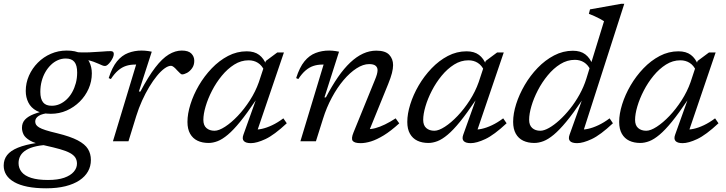

<svg xmlns="http://www.w3.org/2000/svg" viewBox="-76 -746 3832 1014"><path d="M479 -397.5Q471.5 -397.5 463.8 -400.8Q456 -404 445.2 -409Q434.5 -414 418.5 -419.8Q402.5 -425.5 379.8 -430.5Q357 -435.5 325 -439L316 -471Q357.5 -468 394.8 -469.5Q432 -471 461.5 -473.5Q491 -476 508.5 -476Q517 -476 521 -472.2Q525 -468.5 525 -461Q525 -452 520 -441.2Q515 -430.5 507.8 -420.5Q500.5 -410.5 492.8 -404Q485 -397.5 479 -397.5ZM198 -187.5Q219.5 -187.5 239.2 -196.2Q259 -205 276 -221Q293 -237 305.2 -259Q317.5 -281 324.5 -307.2Q331.5 -333.5 331.5 -363Q331.5 -401 317 -419Q302.5 -437 271 -437Q249.5 -437 229.5 -428.2Q209.5 -419.5 192.8 -403.2Q176 -387 163.5 -365.2Q151 -343.5 144 -317Q137 -290.5 137 -261Q137 -223.5 151.8 -205.2Q166.5 -187 198 -187.5ZM276.5 -479Q323 -479 352.2 -463Q381.5 -447 395.2 -419.8Q409 -392.5 409 -358.5Q409 -316 392 -277.5Q375 -239 345 -209.2Q315 -179.5 276 -162.2Q237 -145 192.5 -145Q146 -145 116.8 -161Q87.5 -177 73.8 -204.5Q60 -232 60 -265.5Q60 -308 77 -346.5Q94 -385 123.8 -415Q153.5 -445 192.8 -462Q232 -479 276.5 -479ZM168 248.5Q111.5 248.5 69.2 240Q27 231.5 -1 215.5Q-29 199.5 -42.8 177.5Q-56.5 155.5 -56.5 128.5Q-56.5 96.5 -38.5 73.2Q-20.5 50 18.5 34Q57.5 18 120.5 8.5L145.5 -13.5L196 18.5Q149.5 19 116.5 26.2Q83.5 33.5 62.5 46.2Q41.5 59 31.8 76.5Q22 94 22 115.5Q22 142 38.2 162.2Q54.5 182.5 89 193.5Q123.5 204.5 177.5 204.5Q229 204.5 262.8 192.8Q296.5 181 313.5 161.2Q330.5 141.5 330.5 118.5Q330.5 100 321.8 86.2Q313 72.5 293.2 61.8Q273.5 51 240.8 41.8Q208 32.5 160.5 22Q108 11.5 82.2 -3.8Q56.5 -19 48.2 -36.2Q40 -53.5 40 -71Q40 -97.5 56.5 -114.8Q73 -132 103 -143.5Q133 -155 173 -162.5L189 -150Q146.5 -146 128.2 -134Q110 -122 110 -104.5Q110 -95.5 114.2 -88Q118.5 -80.5 130.2 -73.2Q142 -66 165.2 -58.5Q188.5 -51 227 -42Q296 -25 334.5 -4.8Q373 15.5 388.5 40.8Q404 66 404 99Q404 132 388.8 159.2Q373.5 186.5 343.5 206.5Q313.5 226.5 269.5 237.5Q225.5 248.5 168 248.5Z M643 -405Q641.5 -405 640 -405Q638.5 -405 637 -405Q611.5 -405 589.8 -398Q568 -391 548.2 -374.2Q528.5 -357.5 509.5 -328.5L498 -333.5Q516 -390.5 541.8 -422Q567.5 -453.5 600.8 -466.2Q634 -479 672.5 -479Q681.5 -479 690.2 -478.2Q699 -477.5 708 -476.2Q717 -475 725.5 -473L657.5 -262.5H665.5Q707.5 -342 744 -389.5Q780.5 -437 815 -458Q849.5 -479 884 -479Q919 -479 934.5 -463.2Q950 -447.5 950 -425Q950 -402 938.5 -385.8Q927 -369.5 911.8 -361.2Q896.5 -353 885 -353Q882 -353 875 -359Q868 -365 859 -375Q850.5 -385 842 -391.8Q833.5 -398.5 827.5 -398.5Q812 -398.5 792.8 -384.5Q773.5 -370.5 753 -345.5Q732.5 -320.5 712.2 -287Q692 -253.5 674.2 -214.2Q656.5 -175 643.5 -133L602.5 0H520.5Z M1209.5 -34.5 1274.5 -216Q1228.5 -147.5 1192.5 -103.2Q1156.5 -59 1127.2 -34.5Q1098 -10 1073.2 -0.5Q1048.5 9 1025.5 9Q992 9 967 -3Q942 -15 928 -39.8Q914 -64.5 914 -102Q914 -145 929.8 -195.2Q945.5 -245.5 974.2 -294.8Q1003 -344 1042.2 -385Q1081.5 -426 1128.2 -450.5Q1175 -475 1227 -475Q1267.5 -475 1292.5 -456.2Q1317.5 -437.5 1331 -402L1320 -373Q1307.5 -400.5 1286.2 -414Q1265 -427.5 1237 -427.5Q1197 -427.5 1161.2 -405Q1125.5 -382.5 1095.5 -346Q1065.5 -309.5 1043.8 -267.2Q1022 -225 1010 -184.2Q998 -143.5 998 -113Q998 -84 1014.2 -69.8Q1030.5 -55.5 1057 -55.5Q1080 -55.5 1112.8 -76.8Q1145.5 -98 1179.8 -134Q1214 -170 1243.8 -216.2Q1273.5 -262.5 1291 -312L1328 -424L1388.5 -469H1423.5L1276.5 -37L1261.5 -62.5Q1281.5 -60 1307 -65.5Q1332.5 -71 1361.5 -84.8Q1390.5 -98.5 1420.5 -121L1438.5 -95Q1372 -33 1326 -11.5Q1280 10 1249 10Q1222 10 1211.8 -1.2Q1201.5 -12.5 1209.5 -34.5Z M1499.5 -328.5 1488 -333.5Q1506 -390.5 1531.8 -422Q1557.5 -453.5 1590.8 -466.2Q1624 -479 1662.5 -479Q1671.5 -479 1680 -478.2Q1688.5 -477.5 1697 -476.2Q1705.5 -475 1714.5 -473L1637.5 -231.5H1645Q1677 -292.5 1709 -338.8Q1741 -385 1774 -416Q1807 -447 1841.2 -462.8Q1875.5 -478.5 1911.5 -478.5Q1959 -478.5 1979.5 -456.8Q2000 -435 2000 -402Q2000 -384 1994 -360.2Q1988 -336.5 1974 -302L1867 -39L1862 -64Q1882.5 -63 1906.2 -69.2Q1930 -75.5 1957.2 -88.8Q1984.5 -102 2013.5 -121L2032.5 -94.5Q1988 -54 1950.8 -31.2Q1913.5 -8.5 1883.5 0.8Q1853.5 10 1828.5 10Q1796 10 1786.8 -2Q1777.5 -14 1791 -46.5L1903 -321.5Q1911 -340.5 1914.5 -353.2Q1918 -366 1918 -375.5Q1918 -390 1907.5 -398.8Q1897 -407.5 1873.5 -407.5Q1842 -407.5 1807 -385Q1772 -362.5 1738.5 -323Q1705 -283.5 1676.8 -231Q1648.5 -178.5 1630 -119L1592.5 0H1510.5L1633 -405Q1631.5 -405 1630 -405Q1628.5 -405 1627 -405Q1601.5 -405 1579.8 -398Q1558 -391 1538.2 -374.2Q1518.5 -357.5 1499.5 -328.5Z M2370.5 -34.5 2435.5 -216Q2389.5 -147.5 2353.5 -103.2Q2317.5 -59 2288.2 -34.5Q2259 -10 2234.2 -0.5Q2209.5 9 2186.5 9Q2153 9 2128 -3Q2103 -15 2089 -39.8Q2075 -64.5 2075 -102Q2075 -145 2090.8 -195.2Q2106.5 -245.5 2135.2 -294.8Q2164 -344 2203.2 -385Q2242.5 -426 2289.2 -450.5Q2336 -475 2388 -475Q2428.5 -475 2453.5 -456.2Q2478.5 -437.5 2492 -402L2481 -373Q2468.5 -400.5 2447.2 -414Q2426 -427.5 2398 -427.5Q2358 -427.5 2322.2 -405Q2286.5 -382.5 2256.5 -346Q2226.5 -309.5 2204.8 -267.2Q2183 -225 2171 -184.2Q2159 -143.5 2159 -113Q2159 -84 2175.2 -69.8Q2191.5 -55.5 2218 -55.5Q2241 -55.5 2273.8 -76.8Q2306.5 -98 2340.8 -134Q2375 -170 2404.8 -216.2Q2434.5 -262.5 2452 -312L2489 -424L2549.5 -469H2584.5L2437.5 -37L2422.5 -62.5Q2442.5 -60 2468 -65.5Q2493.5 -71 2522.5 -84.8Q2551.5 -98.5 2581.5 -121L2599.5 -95Q2533 -33 2487 -11.5Q2441 10 2410 10Q2383 10 2372.8 -1.2Q2362.5 -12.5 2370.5 -34.5Z M3043 -375.5Q3030 -403 3008.8 -416.5Q2987.5 -430 2960 -430Q2919.5 -430 2883.2 -407.5Q2847 -385 2816.8 -348.2Q2786.5 -311.5 2764.5 -269Q2742.5 -226.5 2730.5 -185.5Q2718.5 -144.5 2718.5 -113.5Q2718.5 -84.5 2734.8 -70Q2751 -55.5 2777.5 -55.5Q2797 -55.5 2823.2 -70.2Q2849.5 -85 2878.2 -111Q2907 -137 2934.5 -171.5Q2962 -206 2984.5 -246.5Q3007 -287 3020.5 -330L3114 -634Q3105 -640 3091.8 -647Q3078.5 -654 3063.5 -660.8Q3048.5 -667.5 3034 -673L3040 -696.5L3205 -726H3221L2999.5 -37L2984 -62.5Q3004 -60 3029.5 -65.5Q3055 -71 3084.2 -84.8Q3113.5 -98.5 3143.5 -121L3161 -95Q3095 -33 3049 -11.5Q3003 10 2972 10Q2944.5 10 2934.2 -1.2Q2924 -12.5 2932 -34.5L2997 -216H2997.5Q2951 -147 2914.5 -103Q2878 -59 2848.5 -34.5Q2819 -10 2794 -0.5Q2769 9 2745.5 9Q2712.5 9 2687.2 -3Q2662 -15 2648 -40Q2634 -65 2634 -102.5Q2634 -146 2650 -196.5Q2666 -247 2695 -296.8Q2724 -346.5 2763.5 -387.5Q2803 -428.5 2850.2 -453.2Q2897.5 -478 2949.5 -478Q2990 -478 3015 -459Q3040 -440 3053.5 -404.5Z M3489.5 -34.5 3554.5 -216Q3508.5 -147.5 3472.5 -103.2Q3436.5 -59 3407.2 -34.5Q3378 -10 3353.2 -0.5Q3328.5 9 3305.5 9Q3272 9 3247 -3Q3222 -15 3208 -39.8Q3194 -64.5 3194 -102Q3194 -145 3209.8 -195.2Q3225.5 -245.5 3254.2 -294.8Q3283 -344 3322.2 -385Q3361.5 -426 3408.2 -450.5Q3455 -475 3507 -475Q3547.5 -475 3572.5 -456.2Q3597.5 -437.5 3611 -402L3600 -373Q3587.5 -400.5 3566.2 -414Q3545 -427.5 3517 -427.5Q3477 -427.5 3441.2 -405Q3405.5 -382.5 3375.5 -346Q3345.5 -309.5 3323.8 -267.2Q3302 -225 3290 -184.2Q3278 -143.5 3278 -113Q3278 -84 3294.2 -69.8Q3310.5 -55.5 3337 -55.5Q3360 -55.5 3392.8 -76.8Q3425.5 -98 3459.8 -134Q3494 -170 3523.8 -216.2Q3553.5 -262.5 3571 -312L3608 -424L3668.5 -469H3703.5L3556.5 -37L3541.5 -62.5Q3561.5 -60 3587 -65.5Q3612.5 -71 3641.5 -84.8Q3670.5 -98.5 3700.5 -121L3718.5 -95Q3652 -33 3606 -11.5Q3560 10 3529 10Q3502 10 3491.8 -1.2Q3481.5 -12.5 3489.5 -34.5Z"/></svg>

Font: Newsreader 12pt
Style: Italic
Weight: 400
Italic angle: -17°
Version: Version 1.003